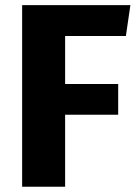

<svg xmlns="http://www.w3.org/2000/svg" viewBox="-20 -713 527 733"><path d="M228.6 0H64.5V-693.4H477.8L460.6 -575.6H228.6V-392.3H431.2V-275H228.6Z"/></svg>

Font: Fira Sans Variable
Style: Regular
Weight: 400
Designer: Carrois Corporate & Edenspiekermann AG
Foundry: Carrois Corporate GbR & Edenspiekermann AG
Version: Version 4.202